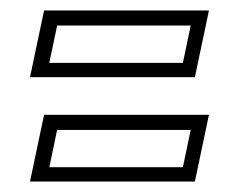

<svg xmlns="http://www.w3.org/2000/svg" viewBox="-20 -486 458 368"><path d="M37.5 -138 64.5 -266H380.5L353.5 -138ZM74.5 -165.5H330.5L345.5 -237H89.5ZM37.5 -338 64.5 -466H380.5L353.5 -338ZM74.5 -365.5H330.5L345.5 -437H89.5Z"/></svg>

Font: Tourney Thin Light
Style: Italic
Weight: 300
Italic angle: -12°
Version: Version 1.015